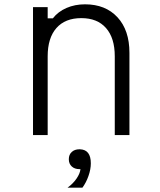

<svg xmlns="http://www.w3.org/2000/svg" viewBox="-20 -626 740 890"><path d="M133 0V-593H201V-541H225Q249 -572 288 -589Q327 -606 374 -606Q469 -606 524.5 -546Q580 -486 580 -381V0H512V-365Q512 -450 471.5 -496Q431 -542 357 -542Q282 -542 241.5 -496Q201 -450 201 -365V0ZM293 244Q319 225 335 201.5Q351 178 353 158H348Q326 158 312.5 145.5Q299 133 299 112Q299 91 312.5 78.5Q326 66 348 66Q348 66 349 66Q350 66 351 66Q401 68 401 131Q401 159 390 190Q379 221 362 244Z"/></svg>

Font: Martian Mono ExtraLight
Style: Regular
Weight: 200
Monospace: yes
Designer: Roman Shamin
Foundry: Evil Martians
Version: Version 1.000; ttfautohint (v1.8.4.7-5d5b)